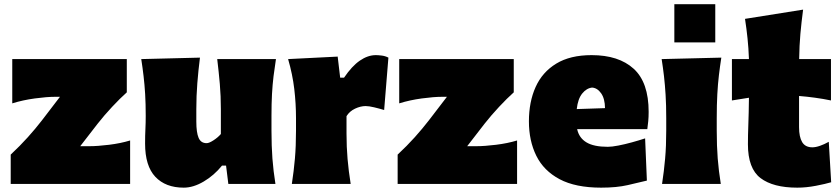

<svg xmlns="http://www.w3.org/2000/svg" viewBox="-20 -864 3948 902"><path d="M30.3 0V-137.7Q73.7 -178.2 110.6 -219.2Q147.5 -260.3 176.8 -298.3L261.7 -409.2H237.8Q200.7 -409.2 144 -401.6Q87.4 -394 37.6 -378.4V-586.4H575.7V-430.2Q544.4 -402.3 506.8 -362.1Q469.2 -321.8 439 -283.2L356.9 -177.2H400.9Q438 -177.2 492.2 -183.8Q546.4 -190.4 591.3 -204.1V0Z M843.3 17.6Q757.8 17.6 709.7 -33.4Q661.6 -84.5 661.6 -189.5Q661.6 -228 663.1 -257.3Q664.6 -286.6 664.6 -319.8Q664.6 -377.4 661.9 -422.1Q659.2 -466.8 654.5 -506.3Q649.9 -545.9 643.6 -586.4L919.4 -593.3Q911.6 -532.2 907 -472.9Q902.3 -413.6 902.3 -351.1V-293Q902.3 -241.2 913.1 -216.3Q923.8 -191.4 950.7 -191.4Q962.4 -191.4 983.4 -205.1Q1004.4 -218.8 1017.6 -234.4V-351.1Q1017.6 -413.6 1012.7 -469.5Q1007.8 -525.4 1000.5 -586.4H1276.4Q1270 -545.9 1265.1 -506.3Q1260.3 -466.8 1257.8 -422.1Q1255.4 -377.4 1255.4 -319.8V-250.5Q1255.4 -177.2 1259.8 -119.1Q1264.2 -61 1273.9 0H1052.7L1042 -85.9H1022.9Q985.8 -40 937 -11.2Q888.2 17.6 843.3 17.6Z M1351.1 0Q1360.4 -61 1365.5 -119.1Q1370.6 -177.2 1370.6 -250.5V-308.6Q1370.6 -377 1362.5 -445.6Q1354.5 -514.2 1333.5 -586.4L1566.4 -598.1L1578.1 -499H1596.2Q1633.3 -553.7 1670.7 -579.3Q1708 -605 1745.6 -605Q1756.3 -605 1772.9 -603Q1789.6 -601.1 1804.7 -593.3L1784.7 -347.2Q1762.2 -354 1737.5 -359.9Q1712.9 -365.7 1697.8 -365.7Q1673.8 -365.7 1647.9 -353.5Q1622.1 -341.3 1607.9 -318.4V-236.8Q1607.9 -173.8 1612.8 -117.4Q1617.7 -61 1627.4 0Z M1848.1 0V-137.7Q1891.6 -178.2 1928.5 -219.2Q1965.3 -260.3 1994.6 -298.3L2079.6 -409.2H2055.7Q2018.6 -409.2 1961.9 -401.6Q1905.3 -394 1855.5 -378.4V-586.4H2393.6V-430.2Q2362.3 -402.3 2324.7 -362.1Q2287.1 -321.8 2256.8 -283.2L2174.8 -177.2H2218.8Q2255.9 -177.2 2310.1 -183.8Q2364.3 -190.4 2409.2 -204.1V0Z M2804.2 17.6Q2683.6 17.6 2608.9 -22.2Q2534.2 -62 2499.5 -132.3Q2464.8 -202.6 2464.8 -293.9Q2464.8 -385.3 2496.3 -455.3Q2527.8 -525.4 2593.3 -565.2Q2658.7 -605 2759.3 -605Q2886.7 -605 2957 -541Q3027.3 -477.1 3027.3 -338.4Q3027.3 -313.5 3025.4 -294.7Q3023.4 -275.9 3021 -257.3H2691.4Q2700.2 -216.3 2734.9 -195.3Q2769.5 -174.3 2835.4 -174.3Q2854.5 -174.3 2884.8 -180.2Q2915 -186 2948.7 -195.3Q2982.4 -204.6 3010.7 -213.9L3019 -15.6Q2981 -6.3 2929 5.6Q2877 17.6 2804.2 17.6ZM2822.3 -356Q2821.8 -400.4 2804.2 -425.5Q2786.6 -450.7 2761.7 -452.6Q2735.4 -449.7 2715.1 -424.6Q2694.8 -399.4 2689.5 -351.6Z M3148 -844.2H3340.3V-664.8H3148ZM3090.3 0Q3099.6 -61 3104.7 -119.1Q3109.9 -177.2 3109.9 -250.5V-308.6Q3109.9 -371.1 3106.9 -418.5Q3104 -465.8 3099.4 -505.9Q3094.7 -545.9 3088.4 -586.4L3368.7 -593.3Q3362.3 -551.8 3357.4 -510.7Q3352.5 -469.7 3349.9 -421.4Q3347.2 -373 3347.2 -308.6V-250.5Q3347.2 -177.2 3351.8 -119.1Q3356.4 -61 3366.2 0Z M3725.6 17.6Q3612.3 17.6 3553 -27.3Q3493.7 -72.3 3493.7 -186Q3493.7 -228 3495.6 -278.6Q3497.6 -329.1 3498.5 -404.8L3418.5 -392.1V-586.4H3498.5Q3496.6 -638.2 3491.9 -683.1Q3487.3 -728 3480 -775.4L3752.9 -818.8Q3745.1 -759.8 3740.2 -705.3Q3735.4 -650.9 3734.4 -586.4H3883.8V-392.1Q3846.2 -399.9 3808.3 -405Q3770.5 -410.2 3733.9 -413.1V-266.6Q3733.9 -220.7 3748.5 -196.3Q3763.2 -171.9 3796.4 -171.9Q3812 -171.9 3832.3 -179Q3852.5 -186 3873.5 -197.8L3884.8 -7.8Q3858.9 0 3813.2 8.8Q3767.6 17.6 3725.6 17.6Z"/></svg>

Font: Pinar-DS3-FD Black
Style: Regular
Weight: 900
Designer: Amin Abedi
Version: Version 3.000